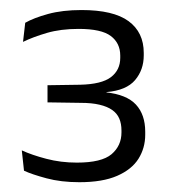

<svg xmlns="http://www.w3.org/2000/svg" viewBox="-20 -728 348 392"><path d="M142 -356Q104.5 -356 74.8 -364Q45 -372 29 -379.5L24.5 -421Q45 -411.5 74.5 -403.8Q104 -396 137 -396Q187.5 -396 207.8 -413.2Q228 -430.5 228 -457.5V-461.5Q228 -475.5 223.5 -486Q219 -496.5 209 -503.5Q199 -510.5 183.2 -514.2Q167.5 -518 144.5 -518L77 -519V-554L143.5 -555Q187.5 -556 206.5 -570.5Q225.5 -585 225.5 -610V-614.5Q225.5 -640 206.2 -654.5Q187 -669 140.5 -669Q104 -669 75.8 -660.8Q47.5 -652.5 27 -642.5L31.5 -681.5Q49 -691.5 78.2 -699.5Q107.5 -707.5 146.5 -707.5Q211.5 -707.5 242.5 -684.8Q273.5 -662 273.5 -620V-615Q273.5 -585.5 255.8 -564.5Q238 -543.5 197.5 -540L196 -536V-539.5Q238.5 -535 257.5 -514.5Q276.5 -494 276.5 -459V-453Q276.5 -426 262.8 -404Q249 -382 219.2 -369Q189.5 -356 142 -356Z"/></svg>

Font: Anek Latin Light
Style: Regular
Weight: 300
Designer: Yesha Goshar
Foundry: Ek Type
Version: Version 1.003